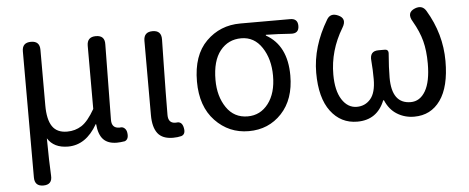

<svg xmlns="http://www.w3.org/2000/svg" viewBox="-50 -668 2411 988"><g transform="rotate(-5 1155.5 -174.0)"><path d="M91.8 153.3V-498Q91.8 -543 137.7 -543Q182.6 -543 182.6 -498V-210Q182.6 -137.7 206.5 -102.1Q230.5 -66.4 283.2 -66.4Q325.2 -66.4 358.4 -87.9Q391.6 -109.4 426.8 -170.9V-497.1Q426.8 -543 472.7 -543Q519.5 -543 517.6 -496.1Q512.7 -162.1 512.7 -106.4Q512.7 -63.5 552.7 -63.5H554.7Q568.4 -66.4 578.6 -57.6Q588.9 -48.8 590.8 -33.2Q595.7 0 574.2 8.8Q550.8 12.7 533.2 12.7Q487.3 12.7 463.4 -12.2Q439.5 -37.1 434.6 -91.8H432.6Q374 10.7 281.2 10.7Q208 10.7 175.8 -41Q176.8 81.1 180.7 152.3Q183.6 199.2 136.7 199.2Q91.8 199.2 91.8 153.3Z M719.7 -113.3V-497.1Q719.7 -543 765.6 -543Q811.5 -543 810.5 -496.1Q809.6 -450.2 808.1 -368.7Q806.6 -287.1 805.7 -222.7Q804.7 -158.2 804.7 -106.4Q804.7 -63.5 842.8 -63.5H844.7Q876 -69.3 882.8 -33.2Q889.6 0 866.2 7.8Q846.7 12.7 823.2 12.7Q768.6 12.7 744.1 -19Q719.7 -50.8 719.7 -113.3Z M1218.8 -543H1476.6Q1515.6 -543 1515.6 -504.9Q1515.6 -464.8 1473.6 -467.8Q1405.3 -472.7 1344.7 -473.6V-469.7Q1452.1 -409.2 1452.1 -253.9Q1452.1 -130.9 1384.8 -59.1Q1317.4 12.7 1214.8 12.7Q1112.3 12.7 1041.5 -61.5Q970.7 -135.7 970.7 -264.6Q970.7 -400.4 1042.5 -471.7Q1114.3 -543 1218.8 -543ZM1066.4 -264.6Q1066.4 -179.7 1106 -121.6Q1145.5 -63.5 1215.8 -63.5Q1281.2 -63.5 1322.3 -117.2Q1363.3 -170.9 1363.3 -260.7Q1363.3 -346.7 1323.7 -406.7Q1284.2 -466.8 1216.8 -466.8Q1149.4 -466.8 1107.9 -415Q1066.4 -363.3 1066.4 -264.6Z M1915 -343.8H1947.3Q1968.8 -343.8 1965.8 -319.3Q1960 -250 1960 -198.2Q1960 -63.5 2057.6 -63.5Q2105.5 -63.5 2133.8 -111.8Q2162.1 -160.2 2162.1 -253.9Q2162.1 -320.3 2148.9 -370.6Q2135.7 -420.9 2104.5 -474.6Q2074.2 -523.4 2121.1 -542Q2159.2 -556.6 2178.7 -524.4Q2253.9 -399.4 2253.9 -258.8Q2253.9 -126 2204.6 -56.6Q2155.3 12.7 2069.3 12.7Q2020.5 12.7 1981 -11.7Q1941.4 -36.1 1920.9 -85H1917Q1877.9 12.7 1775.4 12.7Q1690.4 12.7 1638.2 -56.6Q1585.9 -126 1585.9 -255.9Q1585.9 -390.6 1666 -524.4Q1685.5 -557.6 1724.6 -540Q1768.6 -520.5 1740.2 -474.6Q1672.9 -363.3 1672.9 -239.3Q1672.9 -156.2 1702.6 -109.9Q1732.4 -63.5 1779.3 -63.5Q1822.3 -63.5 1850.1 -95.7Q1877.9 -127.9 1877.9 -198.2Q1877.9 -246.1 1874 -292Q1868.2 -343.8 1915 -343.8Z"/></g></svg>

Font: GenSenMaruGothic TW TTF Regular
Style: Regular
Weight: 400
Version: Version 1.301